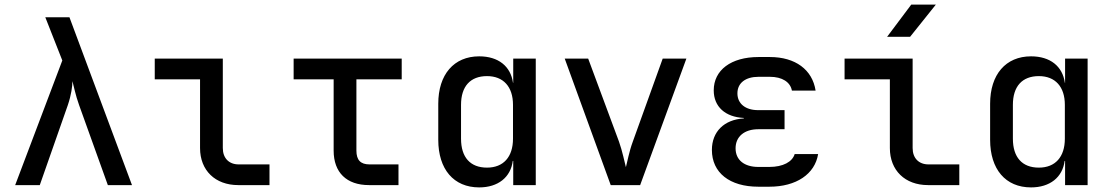

<svg xmlns="http://www.w3.org/2000/svg" viewBox="-20 -805 4840 835"><path d="M153 0 275 -348C290 -392 295 -431 295 -452C301 -431 308 -392 324 -348L449 0H554L282 -730H177L251 -542L46 0Z M1152 0V-90H1018C976 -90 949 -117 949 -161V-550H653V-460H850V-161C850 -64 916 0 1016 0Z M1713 0V-90H1587C1548 -90 1530 -109 1530 -150V-460H1727V-550H1257V-460H1431V-150C1431 -55 1487 0 1585 0Z M2212 -445H2211C2201 -517 2147 -560 2064 -560C1954 -560 1886 -481 1886 -354V-197C1886 -69 1953 10 2064 10C2146 10 2201 -34 2210 -105H2212V0H2310V-550H2212ZM2098 -76C2025 -76 1985 -121 1985 -202V-349C1985 -429 2025 -474 2098 -474C2169 -474 2211 -428 2211 -349V-202C2211 -122 2169 -76 2098 -76Z M2764 0 2965 -550H2862L2732 -189C2716 -146 2708 -100 2702 -78C2696 -100 2687 -147 2672 -189L2538 -550H2436L2636 0Z M3326 7C3443 7 3524 -48 3538 -135H3436C3426 -101 3385 -79 3326 -79H3278C3217 -79 3179 -109 3179 -160C3179 -211 3217 -243 3278 -243H3392V-326H3277C3222 -326 3187 -354 3187 -399C3187 -444 3222 -471 3279 -471H3328C3382 -471 3417 -448 3424 -411H3527C3513 -502 3439 -557 3328 -557H3279C3159 -557 3084 -500 3084 -412C3084 -341 3134 -296 3215 -292V-290C3129 -285 3076 -232 3076 -153C3076 -54 3153 7 3278 7Z M3938 -645 4050 -785H3943L3838 -645ZM4152 0V-90H4018C3976 -90 3949 -117 3949 -161V-550H3653V-460H3850V-161C3850 -64 3916 0 4016 0Z M4612 -445H4611C4601 -517 4547 -560 4464 -560C4354 -560 4286 -481 4286 -354V-197C4286 -69 4353 10 4464 10C4546 10 4601 -34 4610 -105H4612V0H4710V-550H4612ZM4498 -76C4425 -76 4385 -121 4385 -202V-349C4385 -429 4425 -474 4498 -474C4569 -474 4611 -428 4611 -349V-202C4611 -122 4569 -76 4498 -76Z"/></svg>

Font: Tekne LDO Medium
Style: Regular
Weight: 500
Monospace: yes
Designer: Alessio Laiso, Mario Rullo, Paolo Rosset
Foundry: Alessio Laiso
Version: Version 1.000;hotconv 1.0.109;makeotfexe 2.5.65596